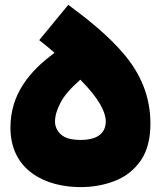

<svg xmlns="http://www.w3.org/2000/svg" viewBox="-20 -763 661 789"><path d="M141.1 -598.1C162.1 -582 188.5 -560.1 204.1 -545.9C100.6 -469.7 22.9 -376 22.9 -238.3C22.9 -64 165 5.9 311 5.9C362.3 5.9 409.7 -2.9 453.1 -20C496.6 -37.1 531.7 -64.9 558.6 -103.5C585 -142.1 598.1 -192.4 598.1 -255.4C598.1 -369.1 556.2 -460.9 490.7 -539.1C425.3 -616.7 342.3 -682.6 260.7 -743.2ZM310.1 -435.5C388.2 -356.9 414.6 -301.8 414.6 -264.6C414.6 -219.2 385.3 -188 311 -188C272.9 -188 246.1 -195.8 230 -210.9C213.9 -226.1 206.1 -243.7 206.1 -263.7C206.1 -286.1 213.4 -312 228.5 -340.8C243.2 -369.6 270.5 -400.9 310.1 -435.5Z"/></svg>

Font: Estedad Black
Style: Regular
Weight: 900
Designer: Amin Abedi
Version: Version 7.3